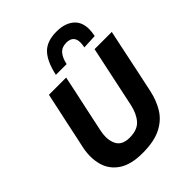

<svg xmlns="http://www.w3.org/2000/svg" viewBox="-267 -1131 1297 1297"><g transform="rotate(-45 381.0 -483.0)"><path d="M331 13.5Q220.5 13.5 157.5 -29Q94.5 -71.5 75 -143.5Q65 -180 65 -221Q65 -260 74 -302.5Q80 -329.5 90 -376Q99.5 -422.5 110.5 -473.5Q125.5 -543 137.5 -598.5Q149.5 -654 162 -713H326.5Q314 -654 302.5 -598.5Q290.5 -543 275.5 -474L238 -297.5Q231.5 -267 231.5 -241Q231.5 -201.5 246 -172Q270 -122 343 -122Q417.5 -122 453.5 -162.8Q489.5 -203.5 504.5 -272.5L547 -473Q561.5 -542 573.5 -598.2Q585.5 -654.5 598 -713H762.5Q750 -654.5 738.2 -598.8Q726.5 -543 712 -473.5Q702.5 -430 693.5 -385.5Q684 -341 676.2 -304.5Q668.5 -268 664 -247Q648 -171.5 611.8 -112.8Q575.5 -54 508 -20.2Q440.5 13.5 331 13.5ZM557.5 -770Q562.5 -793 562.5 -811.5Q562.5 -879 493.5 -879Q451 -879 427.2 -851.8Q403.5 -824.5 393 -775H290.5Q312.5 -879 359.5 -929Q406.5 -979 499.5 -979Q591 -979 637 -928Q668 -893 668 -834.5Q668 -807 661.5 -775Z"/></g></svg>

Font: Heraclito
Style: Bold Italic
Weight: 700
Italic angle: -12°
Designer: Kostas Bartsokas (font) & Cristiano Sobral (main changes)
Foundry: Kostas Bartsokas (font) & Cristiano Sobral (main changes)
Version: Version 1.00;July 8, 2020;FontCreator 13.0.0.2655 64-bit